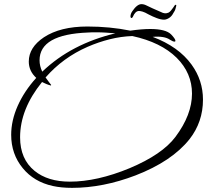

<svg xmlns="http://www.w3.org/2000/svg" viewBox="-20 -837 1000 927"><path d="M328 70Q276 70 235 61Q144 41 90 -25Q34 -93 34 -186Q34 -255 65.5 -326Q97 -397 155 -461Q119 -494 119 -540Q119 -608 192 -657Q271 -709 402 -709Q456 -709 508 -704Q560 -699 609 -689Q637 -693 661 -695Q685 -697 705 -697Q780 -697 806 -671Q827 -649 827 -640Q827 -636 823 -636Q815 -636 801 -645Q774 -664 717 -659Q842 -612 905 -525Q960 -449 960 -356Q960 -248 895 -165Q810 -58 634 10Q477 70 328 70ZM184 -491Q255 -559 343.5 -605Q432 -651 537 -676Q514 -678 491.5 -679.5Q469 -681 446 -681Q436 -681 426 -681Q416 -681 405 -680Q171 -671 171 -546Q171 -518 184 -491ZM317 40Q449 40 606 -25Q763 -91 827 -176Q907 -283 907 -385Q907 -484 833 -558Q757 -633 619 -663Q564 -661 510 -647.5Q456 -634 403 -611Q284 -559 200 -463Q207 -453 216.5 -440.5Q226 -428 227 -427Q227 -425 226 -424Q214 -427 203.5 -431.5Q193 -436 183 -441Q77 -310 77 -174Q77 -69 147 -12Q211 40 317 40ZM772 -742Q757 -742 737 -749.5Q717 -757 698 -767Q679 -778 668 -781Q657 -784 651 -784Q633 -784 621 -755Q618 -750 615 -750Q610 -750 610 -759Q610 -763 612 -769.5Q614 -776 619 -783Q642 -817 663 -817Q675 -817 687.5 -810.5Q700 -804 716 -797L766 -775Q779 -771 787 -774Q794 -775 799.5 -780Q805 -785 810 -792Q815 -798 817.5 -802Q820 -806 822 -809Q825 -814 828 -814Q833 -814 830 -805Q828 -798 826.5 -792Q825 -786 817 -774Q809 -758 796 -750Q783 -742 772 -742Z"/></svg>

Font: Ephesis
Style: Regular
Weight: 400
Designer: Robert E. Leuschke
Foundry: Robert E. Leuschke
Version: Version 1.010; ttfautohint (v1.8.3)